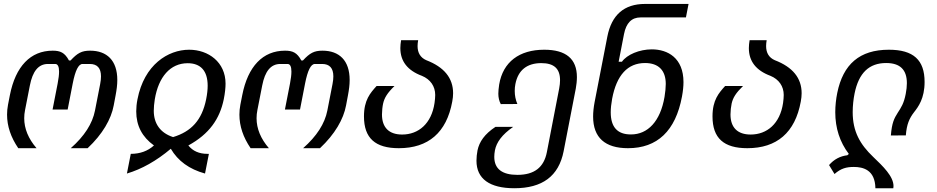

<svg xmlns="http://www.w3.org/2000/svg" viewBox="-20 -768 4856 995"><path d="M74.7 0H169.4C127 -49.3 105.5 -101.1 105.5 -155.3C105.5 -169.4 106.9 -183.6 109.9 -198.2L134.8 -325.2C148.9 -397.9 178.7 -436.5 228.5 -436.5H266.1C279.3 -436.5 286.1 -423.3 286.1 -397C286.1 -381.3 283.7 -360.8 278.8 -335.4L252.4 -200.2H330.6L356.9 -335.4C370.1 -402.8 386.7 -436.5 407.7 -436.5H445.3C483.9 -436.5 503.4 -415 503.4 -372.1C503.4 -360.4 502 -347.2 499 -332L472.2 -194.8C459 -127.4 417.5 -62.5 346.7 0H434.1C511.2 -72.3 556.2 -150.4 569.3 -221.7L579.1 -273.9C584.5 -302.2 587.9 -328.1 587.9 -353.5C587.9 -455.1 533.7 -505.4 446.8 -505.4C403.8 -505.4 381.3 -493.2 345.7 -454.6H337.4C315.4 -495.6 292.5 -505.4 252.9 -505.4C138.2 -505.4 60.5 -424.3 31.2 -274.9L21.5 -225.1C18.1 -207.5 16.6 -189.9 16.6 -173.8C16.6 -114.3 36.1 -56.6 74.7 0Z M637.7 131.3C714.4 108.4 790.5 65.9 865.2 2.9C901.9 65.9 960.9 108.9 1042.5 131.3L1062.5 29.3H1055.2C1011.7 29.3 979 14.6 956.1 -14.2C1064.9 -73.7 1118.7 -151.9 1139.6 -253.4C1146 -284.7 1148.9 -314 1148.9 -334.5C1148.9 -445.8 1060.1 -510.3 960.4 -510.3C850.6 -510.3 727.1 -432.6 692.4 -253.4C688 -231.4 686 -210 686 -190.9C686 -116.2 716.8 -58.1 777.8 -14.2C746.1 14.6 706.1 29.3 657.7 29.3ZM877 -57.6C811.5 -78.6 776.9 -127 776.9 -193.8C776.9 -210 778.8 -233.4 782.2 -253.4C801.3 -369.1 862.3 -440.4 952.6 -440.4C1018.6 -440.4 1056.2 -402.3 1056.2 -323.7C1056.2 -303.7 1053.7 -280.3 1048.3 -253.4C1026.4 -145.5 971.7 -86.4 877 -57.6Z M1278.8 0H1373.5C1331.1 -49.3 1309.6 -101.1 1309.6 -155.3C1309.6 -169.4 1311 -183.6 1314 -198.2L1338.9 -325.2C1353 -397.9 1382.8 -436.5 1432.6 -436.5H1470.2C1483.4 -436.5 1490.2 -423.3 1490.2 -397C1490.2 -381.3 1487.8 -360.8 1482.9 -335.4L1456.5 -200.2H1534.7L1561 -335.4C1574.2 -402.8 1590.8 -436.5 1611.8 -436.5H1649.4C1688 -436.5 1707.5 -415 1707.5 -372.1C1707.5 -360.4 1706.1 -347.2 1703.1 -332L1676.3 -194.8C1663.1 -127.4 1621.6 -62.5 1550.8 0H1638.2C1715.3 -72.3 1760.3 -150.4 1773.4 -221.7L1783.2 -273.9C1788.6 -302.2 1792 -328.1 1792 -353.5C1792 -455.1 1737.8 -505.4 1650.9 -505.4C1607.9 -505.4 1585.4 -493.2 1549.8 -454.6H1541.5C1519.5 -495.6 1496.6 -505.4 1457 -505.4C1342.3 -505.4 1264.6 -424.3 1235.4 -274.9L1225.6 -225.1C1222.2 -207.5 1220.7 -189.9 1220.7 -173.8C1220.7 -114.3 1240.2 -56.6 1278.8 0Z M2046.9 0C2199.2 0 2294.4 -80.6 2323.7 -241.7C2326.7 -257.8 2328.1 -270.5 2328.1 -284.7C2328.1 -363.8 2281.7 -420.4 2189 -456.1C2159.2 -469.2 2144 -493.7 2144 -529.3C2144 -538.6 2145 -548.8 2147 -559.6H2058.6C2056.2 -545.4 2054.7 -531.7 2054.7 -518.6C2054.7 -450.7 2091.8 -402.8 2166.5 -375C2210.4 -356.9 2235.4 -320.8 2235.4 -275.9C2235.4 -265.1 2233.9 -247.6 2231.9 -234.4C2216.3 -127.4 2148.9 -70.8 2064 -70.8C1996.1 -70.8 1959.5 -106.9 1959.5 -174.8C1959.5 -192.4 1961.9 -215.8 1965.3 -231C1972.2 -261.7 1987.3 -286.1 2024.4 -322.3H1931.6C1898.9 -286.1 1866.2 -249.5 1866.2 -165C1866.2 -51.8 1924.8 0 2046.9 0Z M2645.5 207.5C2790 207.5 2875.5 145.5 2900.9 15.6L2963.9 -309.1C2967.3 -327.1 2969.7 -349.1 2969.7 -368.7C2969.7 -462.4 2913.6 -510.3 2800.8 -510.3H2799.8C2671.9 -510.3 2586.4 -447.3 2566.9 -330.1C2564 -312.5 2562.5 -293.5 2562.5 -282.2C2562.5 -262.7 2566.9 -243.7 2575.2 -228.5L2661.1 -229C2651.9 -251 2647.5 -272.9 2647.5 -296.9C2647.5 -308.1 2648.4 -320.3 2650.9 -332.5C2665 -404.8 2711.4 -440.9 2785.2 -440.9C2850.6 -440.9 2882.3 -412.6 2882.3 -352.5C2882.3 -339.4 2880.9 -325.7 2877.9 -309.6L2814 20.5C2798.8 99.1 2749.5 138.2 2661.1 138.2C2582.5 138.2 2541.5 107.4 2541.5 44.9C2541.5 35.2 2542.5 23.4 2544.9 10.7C2553.2 -30.8 2581.1 -69.8 2639.2 -110.4H2547.4C2491.2 -73.2 2463.9 -33.2 2454.6 11.2C2451.2 27.8 2449.2 48.8 2449.2 64.9C2449.2 159.2 2518.1 207.5 2645.5 207.5Z M3234.4 0C3386.2 0 3481 -89.4 3514.2 -267.6C3519.5 -296.4 3522 -320.8 3522 -342.3C3522 -467.8 3440.4 -512.2 3357.9 -512.2C3293.5 -512.2 3229 -484.9 3203.1 -448.2H3186L3213.9 -591.8C3225.1 -648.9 3253.4 -677.7 3299.3 -677.7H3534.7L3548.3 -747.6H3322.8C3214.4 -747.6 3149.4 -690.9 3127.4 -578.1L3061.5 -239.3C3056.2 -211.4 3053.7 -186 3053.7 -164.1C3053.7 -54.7 3115.7 0 3234.4 0ZM3249 -71.3C3179.7 -71.3 3145 -109.4 3145 -186C3145 -206.5 3147.5 -230 3152.3 -256.3C3175.3 -378.9 3232.9 -441.4 3322.8 -441.4C3393.1 -441.4 3430.2 -402.8 3430.2 -333C3430.2 -314.9 3427.7 -289.6 3423.8 -266.1C3402.3 -138.7 3336.4 -71.3 3250.5 -71.3Z M3853 0C4005.4 0 4100.6 -80.6 4129.9 -241.7C4132.8 -257.8 4134.3 -270.5 4134.3 -284.7C4134.3 -363.8 4087.9 -420.4 3995.1 -456.1C3965.3 -469.2 3950.2 -493.7 3950.2 -529.3C3950.2 -538.6 3951.2 -548.8 3953.1 -559.6H3864.7C3862.3 -545.4 3860.8 -531.7 3860.8 -518.6C3860.8 -450.7 3897.9 -402.8 3972.7 -375C4016.6 -356.9 4041.5 -320.8 4041.5 -275.9C4041.5 -265.1 4040 -247.6 4038.1 -234.4C4022.5 -127.4 3955.1 -70.8 3870.1 -70.8C3802.2 -70.8 3765.6 -106.9 3765.6 -174.8C3765.6 -192.4 3768.1 -215.8 3771.5 -231C3778.3 -261.7 3793.5 -286.1 3830.6 -322.3H3737.8C3705.1 -286.1 3672.4 -249.5 3672.4 -165C3672.4 -51.8 3731 0 3853 0Z M4516.6 207.5H4609.4C4609.9 204.1 4610.4 201.2 4610.4 196.3C4610.4 146 4556.2 93.8 4504.9 44.9C4437.5 -19.5 4398.9 -85.9 4398.9 -187C4398.9 -219.2 4402.8 -254.9 4408.7 -283.7C4430.2 -390.1 4483.9 -441.4 4572.3 -441.4C4644 -441.4 4679.7 -407.2 4679.7 -336.9C4679.7 -320.3 4677.7 -301.8 4673.8 -281.7C4664.1 -231.4 4649.9 -210.9 4632.3 -183.6C4613.8 -154.3 4602.1 -132.3 4596.7 -65.9L4674.3 -66.4C4678.7 -124 4692.4 -154.8 4717.3 -187C4738.3 -213.9 4771.5 -257.3 4771.5 -343.3C4771.5 -457 4713.9 -510.3 4586.4 -510.3C4435.1 -510.3 4349.1 -435.5 4318.8 -286.1C4312.5 -254.9 4308.6 -219.7 4308.6 -186.5C4308.6 -104.5 4332 -31.7 4378.9 29.8L4371.1 36.6C4334 41 4302.2 57.6 4276.4 87.4L4304.7 133.8C4337.9 104.5 4366.2 97.2 4404.8 97.2C4451.7 97.2 4515.1 111.3 4516.6 207.5Z"/></svg>

Font: Hack
Style: Oblique
Weight: 400
Italic angle: -12°
Monospace: yes
Designer: Christopher Simpkins
Foundry: Christopher Simpkins
Version: Version 2.010